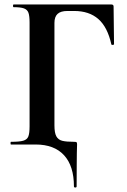

<svg xmlns="http://www.w3.org/2000/svg" viewBox="-20 -645 566 857"><path d="M139 0H29Q27 0 27 -6Q27 -12 29 -12Q67 -12 84 -17Q101 -22 106.5 -36Q112 -50 112 -81V-544Q112 -574 107 -588Q102 -602 87 -607.5Q72 -613 41 -613Q38 -613 38 -619Q38 -625 41 -625H477Q487 -625 487 -616L489 -448Q489 -445 483.5 -444.5Q478 -444 477 -447Q460 -524 419 -560Q378 -596 311 -596H281Q251 -596 237 -583Q223 -570 223 -543V-85Q223 -52 231.5 -36.5Q240 -21 258 -16.5Q276 -12 311 -12Q320 -12 322 -10Q324 -8 324 0Q324 23 323 38Q323 55 322.5 88.5Q322 122 322 187Q322 192 316 192Q310 192 310 187Q310 96 266 48Q222 0 139 0Z"/></svg>

Font: Cormorant Garamond
Style: Bold
Weight: 700
Designer: Christian Thalmann (Catharsis Fonts)
Foundry: Catharsis Fonts
Version: Version 4.000